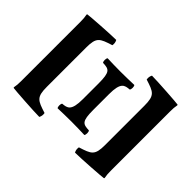

<svg xmlns="http://www.w3.org/2000/svg" viewBox="-164 -811 977 977"><g transform="rotate(-45 324.0 -322.5)"><path d="M534 0C558 0 566 1 583 4C586 4 587 3 587 1C589 -7 599 -153 599 -194C588 -200 578 -201 566 -199C544 -130 538 -113 463 -113H181C106 -113 100 -130 78 -199C66 -201 56 -200 45 -194C45 -151 55 -7 57 1C57 3 58 4 61 4C78 1 86 0 110 0ZM110 -645C86 -645 78 -646 61 -649C58 -649 57 -648 57 -646C55 -638 45 -492 45 -451C56 -445 66 -444 78 -446C100 -515 106 -532 181 -532H463C538 -532 544 -515 566 -446C578 -444 588 -445 599 -451C599 -494 589 -638 587 -646C587 -648 586 -649 583 -649C566 -646 558 -645 534 -645ZM266 -358C181 -358 178 -382 175 -416C169 -422 148 -422 142 -416C143 -381 144 -356 144 -318C144 -281 143 -254 142 -224C148 -218 169 -218 175 -224C177 -268 181 -282 266 -282H378C463 -282 466 -258 469 -224C475 -218 496 -218 502 -224C501 -259 500 -284 500 -322C500 -359 501 -386 502 -416C496 -422 475 -422 469 -416C467 -372 463 -358 378 -358Z"/></g></svg>

Font: Libertinus Serif
Style: Bold
Weight: 700
Designer: Philipp H. Poll, Khaled Hosny
Foundry: Caleb Maclennan
Version: Version 7.050;RELEASE